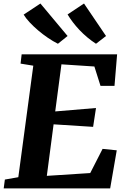

<svg xmlns="http://www.w3.org/2000/svg" viewBox="-28 -1044 703 1064"><path d="M-7.5 0 -1 -49 73.5 -62 156.5 -680 86 -691.5 92 -743H621L606.5 -568H529L495 -675.5L312.5 -687.5L278 -426.5L504 -445.5L488 -341L269 -355L231.5 -69.5L472 -85L540.5 -219L619 -211L582.5 0ZM559.5 -844.5 504 -801.5Q478.5 -818 455.2 -837.5Q432 -857 412 -878.2Q392 -899.5 375.5 -921.2Q359 -943 346.5 -964L437.5 -1024.5ZM346.5 -844.5 293 -801.5Q266 -815 238 -834Q210 -853 183.8 -875.2Q157.5 -897.5 136.5 -920Q115.5 -942.5 103 -963L196 -1024.5Z"/></svg>

Font: Merriweather ExtraBold
Style: Italic
Weight: 800
Italic angle: -7.8°
Version: Version 2.101